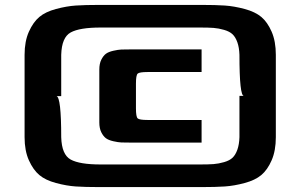

<svg xmlns="http://www.w3.org/2000/svg" viewBox="-20 -762 1222 781"><path d="M533 -422V-321Q533 -287 540 -280.5Q547 -274 580 -274H800V-182H510Q486 -182 473.5 -182.5Q461 -183 441 -187.5Q421 -192 410.5 -200Q400 -208 392 -224Q384 -240 384 -264V-479Q384 -503 392 -519Q400 -535 410.5 -543Q421 -551 441 -555.5Q461 -560 473.5 -560.5Q486 -561 510 -561H800V-469H580Q547 -469 540 -462.5Q533 -456 533 -422ZM389 -93H794Q828 -93 848.5 -94.5Q869 -96 891.5 -102.5Q914 -109 926 -120.5Q938 -132 945.5 -153Q953 -174 954 -204V-372H972Q954 -372 954 -539Q953 -569 945.5 -590Q938 -611 926 -622.5Q914 -634 891.5 -640.5Q869 -647 848.5 -648.5Q828 -650 794 -650H389Q304 -650 267.5 -630Q231 -610 229 -539V-371H210Q229 -366 229 -204Q231 -133 267.5 -113Q304 -93 389 -93ZM802 -1H382Q326 -1 288.5 -3.5Q251 -6 208 -17.5Q165 -29 140 -50Q115 -71 97.5 -110Q80 -149 80 -204V-539Q80 -594 97.5 -633Q115 -672 140 -693Q165 -714 208 -725.5Q251 -737 288.5 -739.5Q326 -742 382 -742H802Q857 -742 894.5 -739.5Q932 -737 975 -725.5Q1018 -714 1043 -693Q1068 -672 1085 -633Q1102 -594 1102 -539V-204Q1102 -149 1085 -110Q1068 -71 1043 -50Q1018 -29 975 -17.5Q932 -6 894.5 -3.5Q857 -1 802 -1Z"/></svg>

Font: Aneo
Style: Bold
Weight: 700
Designer: Anastasios Pappas
Foundry: Anastasios Pappas
Version: Version 1.000